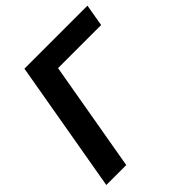

<svg xmlns="http://www.w3.org/2000/svg" viewBox="-194 -843 974 974"><g transform="rotate(-45 293.5 -355.5)"><path d="M586.9 -710.9H134.8L11.2 0H154.3L257.3 -592.3H566.4Z"/></g></svg>

Font: Roboto
Style: Bold Italic
Weight: 700
Italic angle: -12°
Designer: Google
Version: Version 2.137; 2017